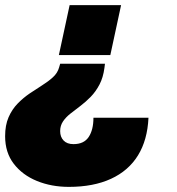

<svg xmlns="http://www.w3.org/2000/svg" viewBox="-20 -584 690 750"><path d="M390 -335 388 -319Q383 -281 368.5 -253.5Q354 -226 334.5 -206Q315 -186 294.5 -170.5Q274 -155 255.5 -140.5Q237 -126 226 -109.5Q215 -93 215 -72Q215 -49 228.5 -35Q242 -21 267 -21Q308 -21 326.5 -49Q345 -77 345 -124H560Q556 -37 519 23Q482 83 413.5 114.5Q345 146 249 146Q181 146 124.5 123Q68 100 34 56Q0 12 0 -52Q0 -95 13.5 -126Q27 -157 49 -179.5Q71 -202 96 -219Q121 -236 145 -251Q169 -266 187 -282.5Q205 -299 211 -321L215 -335ZM453 -564 411 -369H210L252 -564Z"/></svg>

Font: Azeret Mono Thin Black
Style: Italic
Weight: 900
Italic angle: -12°
Version: Version 1.002